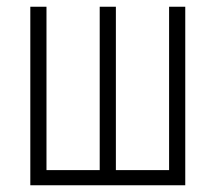

<svg xmlns="http://www.w3.org/2000/svg" viewBox="-20 -550 640 570"><path d="M70 0V-530H118V-45H276V-530H324V-45H482V-530H530V0Z"/></svg>

Font: Geist Mono ExtraLight
Style: Regular
Weight: 200
Monospace: yes
Designer: Basement.studio, Andrés Briganti, Mateo Zaragoza
Foundry: Basement.studio, Vercel, Andrés Briganti, Guido Ferreyra, Mateo Zaragoza
Version: Version 1.500; ttfautohint (v1.8.4.7-5d5b)